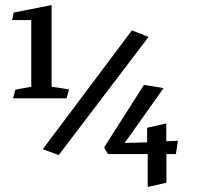

<svg xmlns="http://www.w3.org/2000/svg" viewBox="-20 -703 774 752"><path d="M102.5 -363.3V-624.5H27.8L33.2 -653.8L182.1 -683.1V-363.3L250.5 -353L240.7 -317.9H31.2L40 -351.6ZM147.5 -118.7 496.6 -584 562 -558.6 210 -95.7ZM387.7 -125.5 543.9 -370.6 620.6 -357.9 468.3 -143.1 556.2 -145.5V-202.6L631.3 -219.7V-149.9L676.8 -151.4L668.9 -99.6H631.8V12.7L558.6 29.3V-99.6H402.8Z"/></svg>

Font: Vesper Libre
Style: Regular
Weight: 400
Designer: Robert Keller & Kimya Gandhi
Foundry: Mota Italic
Version: Version 1.058